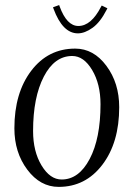

<svg xmlns="http://www.w3.org/2000/svg" viewBox="-20 -731 514 762"><path d="M190.4 -702.1 214.8 -710.9 216.8 -705.1Q245.1 -627.9 291 -627.9Q341.8 -627.9 380.9 -704.1L383.8 -709L406.2 -698.2L403.3 -692.4Q377.9 -642.6 347.2 -620.6Q316.4 -598.6 289.1 -598.6Q228.5 -598.6 192.4 -696.3ZM111.3 -210.9Q111.3 -129.9 145 -74.2Q178.7 -18.6 224.6 -18.6Q293 -18.6 335.9 -100.1Q378.9 -181.6 378.9 -317.4Q378.9 -397.5 345.7 -453.1Q312.5 -508.8 266.6 -508.8Q196.3 -508.8 153.8 -426.8Q111.3 -344.7 111.3 -210.9ZM37.1 -221.7Q37.1 -362.3 104 -450.2Q170.9 -538.1 278.3 -538.1Q351.6 -538.1 402.3 -469.7Q453.1 -401.4 453.1 -305.7Q453.1 -165 386.2 -77.1Q319.3 10.7 212.9 10.7Q139.6 10.7 88.4 -57.6Q37.1 -126 37.1 -221.7Z"/></svg>

Font: Kleymisska
Style: Regular
Weight: 500
Italic angle: -8°
Designer: gluk
Foundry: gluk
Version: Version 0.298